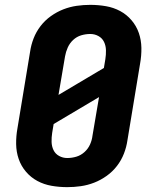

<svg xmlns="http://www.w3.org/2000/svg" viewBox="-20 -763 640 791"><path d="M257 8Q224 8 192.5 2.5Q161 -3 134 -17.5Q107 -32 87 -55.5Q67 -79 57 -108Q47 -137 46.5 -169.5Q46 -202 52 -235L104 -550Q108 -578 118.5 -605Q129 -632 147 -655.5Q165 -679 189.5 -696.5Q214 -714 241 -724.5Q268 -735 296 -739Q324 -743 352 -743Q385 -743 416.5 -737.5Q448 -732 475 -717.5Q502 -703 522 -679.5Q542 -656 552 -627Q562 -598 562.5 -565.5Q563 -533 557 -500L505 -185Q501 -157 490.5 -130Q480 -103 462 -79.5Q444 -56 419.5 -38.5Q395 -21 368 -10.5Q341 0 313 4Q285 8 257 8ZM221 -372 408 -483 414 -519Q417 -538 416.5 -556.5Q416 -575 408.5 -590.5Q401 -606 385.5 -614.5Q370 -623 352 -623Q333 -623 314.5 -617.5Q296 -612 281.5 -598.5Q267 -585 259 -567Q251 -549 248 -531ZM257 -112Q276 -112 294.5 -117.5Q313 -123 328 -136.5Q343 -150 351 -168Q359 -186 361 -204L388 -363L201 -252L195 -216Q192 -197 192.5 -178.5Q193 -160 200.5 -144.5Q208 -129 223.5 -120.5Q239 -112 257 -112Z"/></svg>

Font: Iosevka Heavy Extended Oblique
Style: Regular
Weight: 900
Width: 7
Italic angle: -9°
Monospace: yes
Designer: Belleve Invis
Foundry: Belleve Invis
Version: Version 32.5.0; ttfautohint (v1.8.4)